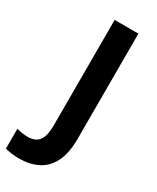

<svg xmlns="http://www.w3.org/2000/svg" viewBox="-305 -781 867 1057"><g transform="rotate(30 128.5 -252.0)"><path d="M15 210Q-14 210 -36 206.5Q-58 203 -74 199V73Q-58 77 -40.5 80Q-23 83 -3 83Q23 83 44.5 73Q66 63 78 35Q90 7 90 -45V-714H241V-46Q241 46 212.5 102.5Q184 159 133 184.5Q82 210 15 210Z"/></g></svg>

Font: Noto Sans Ethiopic
Style: Bold
Weight: 700
Designer: Monotype Design Team
Foundry: Monotype Imaging Inc.
Version: Version 2.102; ttfautohint (v1.8.4.7-5d5b)